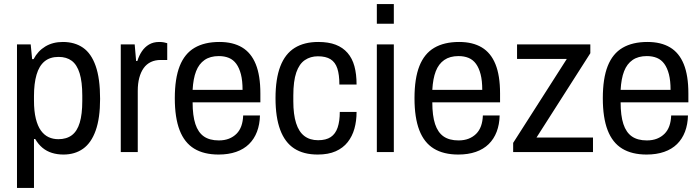

<svg xmlns="http://www.w3.org/2000/svg" viewBox="-20 -743 3421 938"><path d="M63 175V-526H130L137 -454H144Q165 -494 201.5 -516Q238 -538 287 -538Q345 -538 385.5 -510Q426 -482 447.5 -420.5Q469 -359 469 -260Q469 -166 447.5 -105.5Q426 -45 386 -16.5Q346 12 290 12Q260 12 234 4Q208 -4 187.5 -21Q167 -38 152 -64H146V175ZM265 -63Q305 -63 331 -82.5Q357 -102 369.5 -143.5Q382 -185 382 -250V-276Q382 -343 369 -385Q356 -427 330.5 -446Q305 -465 266 -465Q224 -465 197.5 -443Q171 -421 158.5 -378Q146 -335 146 -274V-252Q146 -200 155 -163.5Q164 -127 180 -105Q196 -83 217.5 -73Q239 -63 265 -63Z M570 0V-526H638L645 -445H651Q659 -471 673 -492Q687 -513 708 -525.5Q729 -538 758 -538Q771 -538 781 -536Q791 -534 797 -532V-450H765Q738 -450 717 -440Q696 -430 682 -410.5Q668 -391 660.5 -363Q653 -335 653 -299V0Z M1048 12Q976 12 928.5 -17Q881 -46 857.5 -107Q834 -168 834 -263Q834 -360 858 -420.5Q882 -481 930.5 -509.5Q979 -538 1052 -538Q1118 -538 1162.5 -511.5Q1207 -485 1229.5 -429.5Q1252 -374 1252 -287V-243H921Q921 -178 934.5 -137Q948 -96 976 -76.5Q1004 -57 1049 -57Q1077 -57 1098.5 -65.5Q1120 -74 1135.5 -89.5Q1151 -105 1159 -127.5Q1167 -150 1168 -179H1250Q1249 -135 1235.5 -99.5Q1222 -64 1196.5 -39Q1171 -14 1133.5 -1Q1096 12 1048 12ZM921 -304H1165Q1165 -349 1157 -380Q1149 -411 1134.5 -431Q1120 -451 1098.5 -460Q1077 -469 1049 -469Q1007 -469 979.5 -450Q952 -431 938 -395Q924 -359 921 -304Z M1532 12Q1463 12 1417.5 -17.5Q1372 -47 1349 -108.5Q1326 -170 1326 -263Q1326 -358 1349.5 -419Q1373 -480 1419.5 -509Q1466 -538 1535 -538Q1585 -538 1620 -524.5Q1655 -511 1678 -484.5Q1701 -458 1711.5 -419.5Q1722 -381 1722 -330H1638Q1638 -378 1628 -408.5Q1618 -439 1595 -453.5Q1572 -468 1533 -468Q1497 -468 1469.5 -449.5Q1442 -431 1427.5 -389Q1413 -347 1413 -276V-248Q1413 -184 1426.5 -141.5Q1440 -99 1467 -78.5Q1494 -58 1534 -58Q1573 -58 1596 -73.5Q1619 -89 1629.5 -120Q1640 -151 1640 -196H1722Q1722 -152 1711.5 -114.5Q1701 -77 1678.5 -48.5Q1656 -20 1620 -4Q1584 12 1532 12Z M1821 -627V-723H1904V-627ZM1821 0V-526H1904V0Z M2219 12Q2147 12 2099.5 -17Q2052 -46 2028.5 -107Q2005 -168 2005 -263Q2005 -360 2029 -420.5Q2053 -481 2101.5 -509.5Q2150 -538 2223 -538Q2289 -538 2333.5 -511.5Q2378 -485 2400.5 -429.5Q2423 -374 2423 -287V-243H2092Q2092 -178 2105.5 -137Q2119 -96 2147 -76.5Q2175 -57 2220 -57Q2248 -57 2269.5 -65.5Q2291 -74 2306.5 -89.5Q2322 -105 2330 -127.5Q2338 -150 2339 -179H2421Q2420 -135 2406.5 -99.5Q2393 -64 2367.5 -39Q2342 -14 2304.5 -1Q2267 12 2219 12ZM2092 -304H2336Q2336 -349 2328 -380Q2320 -411 2305.5 -431Q2291 -451 2269.5 -460Q2248 -469 2220 -469Q2178 -469 2150.5 -450Q2123 -431 2109 -395Q2095 -359 2092 -304Z M2487 0V-45L2749 -455H2506V-526H2864V-483L2601 -71H2877V0Z M3139 12Q3067 12 3019.5 -17Q2972 -46 2948.5 -107Q2925 -168 2925 -263Q2925 -360 2949 -420.5Q2973 -481 3021.5 -509.5Q3070 -538 3143 -538Q3209 -538 3253.5 -511.5Q3298 -485 3320.5 -429.5Q3343 -374 3343 -287V-243H3012Q3012 -178 3025.5 -137Q3039 -96 3067 -76.5Q3095 -57 3140 -57Q3168 -57 3189.5 -65.5Q3211 -74 3226.5 -89.5Q3242 -105 3250 -127.5Q3258 -150 3259 -179H3341Q3340 -135 3326.5 -99.5Q3313 -64 3287.5 -39Q3262 -14 3224.5 -1Q3187 12 3139 12ZM3012 -304H3256Q3256 -349 3248 -380Q3240 -411 3225.5 -431Q3211 -451 3189.5 -460Q3168 -469 3140 -469Q3098 -469 3070.5 -450Q3043 -431 3029 -395Q3015 -359 3012 -304Z"/></svg>

Font: Archivo SemiCondensed
Style: Regular
Weight: 400
Width: 4
Designer: Hector Gatti
Foundry: Omnibus-Type
Version: Version 2.001